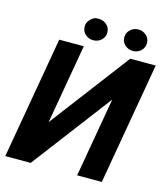

<svg xmlns="http://www.w3.org/2000/svg" viewBox="-127 -981 945 1080"><g transform="rotate(15 345.5 -441.0)"><path d="M479 -817.9C479 -799.8 485.8 -785.2 499 -773.9C512.2 -762.7 527.3 -756.8 543.9 -756.8C544.9 -756.8 545.9 -756.8 546.9 -756.8C564.9 -757.3 580.6 -763.7 592.8 -775.9C605 -788.1 610.8 -802.7 610.8 -820.8C610.4 -838.4 603.5 -853 590.8 -864.7C577.6 -876 563 -881.8 545.9 -881.8C544.9 -881.8 543.9 -881.8 543 -881.8C524.4 -881.3 509.3 -874.5 497.1 -862.3C484.9 -850.1 479 -836.4 479 -820.3C479 -819.3 479 -818.8 479 -817.9ZM248 -817.9C248.5 -799.8 255.4 -785.2 268.6 -773.9C281.7 -762.7 296.4 -757.3 312.5 -757.3C313.5 -757.3 314.5 -757.3 315.4 -757.3C334 -757.8 349.6 -764.2 361.8 -776.4C374 -788.1 379.9 -802.2 379.9 -818.4C379.9 -819.3 379.9 -819.8 379.9 -820.8C379.9 -837.9 373.5 -852.1 360.4 -864.3C347.2 -876 332 -881.8 314.9 -881.8C314 -881.8 308.6 -881.8 298.8 -881.3C289.1 -880.9 278.3 -874.5 266.1 -862.3C253.9 -850.1 248 -836.4 248 -820.3C248 -819.3 248 -818.8 248 -817.9ZM191.4 -247.6 272 -710.9H128.9L5.4 0H153.3L504.4 -462.9L423.8 0H567.4L690.9 -710.9H542.5Z"/></g></svg>

Font: Roboto
Style: Bold Italic
Weight: 700
Italic angle: -12°
Designer: Google
Version: Version 2.137; 2017